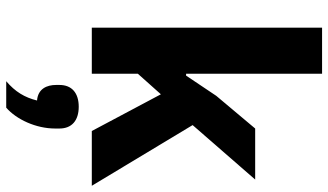

<svg xmlns="http://www.w3.org/2000/svg" viewBox="-239 -541 1055 617"><g transform="rotate(90 288.5 -232.5)"><path d="M69 -740V0H217V-148L283 -222L401 0H577L382 -324L557 -525H393L288 -400L223 -303H217V-740ZM323 42C279 42 253 64 253 104V115C253 144 265 173 303 176C293 216 275 246 241 275H326C364 242 393 179 393 118V104C393 64 367 42 323 42Z"/></g></svg>

Font: Braiins Sans
Style: Bold
Weight: 700
Designer: Mike Abbink, Paul van der Laan, Pieter van Rosmalen, Jiri Chlebus, Lubos Buracinsky
Foundry: Bold Monday, Sudetype
Version: Version 1.000;hotconv 1.0.109;makeotfexe 2.5.65596